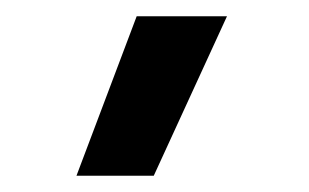

<svg xmlns="http://www.w3.org/2000/svg" viewBox="-20 -104 380 236"><path d="M74 112 148 -84H259L169 112Z"/></svg>

Font: Maven Pro SemiBold
Style: Regular
Weight: 600
Designer: Joe Prince
Foundry: Joe Prince
Version: Version 2.103